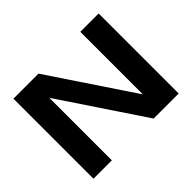

<svg xmlns="http://www.w3.org/2000/svg" viewBox="-156 -1048 1318 1318"><g transform="rotate(-45 503.5 -388.5)"><path d="M917 -776.9V0H673.8L268.1 -606.9V0H89.8V-776.9H333L738.8 -169.9V-776.9Z"/></g></svg>

Font: Sporting Grotesque
Style: Bold
Weight: 700
Designer: Lucas LE BIHAN
Foundry: Lucas LE BIHAN
Version: Version 2.002;PS 2.2;hotconv 1.0.88;makeotf.lib2.5.647800